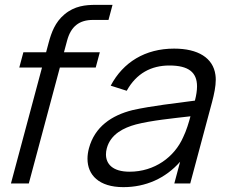

<svg xmlns="http://www.w3.org/2000/svg" viewBox="-20 -755 935 790"><path d="M362.4 -673H426.4L443 -735H374C332.5 -735 286.9 -731 244.9 -695.5C206.8 -663.5 191.6 -621.5 180.4 -580L169.7 -540H76.2L59.3 -477H152.8L25 0H98.5L226.3 -477H373.8L390.7 -540H243.2L256.1 -588C271.8 -646.5 306.4 -673 362.4 -673Z M866.4 -447C856.7 -517 794.9 -555 696.4 -555C577.4 -555 486.4 -499 435.5 -402.5L501.4 -381.5C541.2 -453.5 602.7 -485.5 676.7 -485.5C756 -485.5 790.7 -457.4 790.7 -399.5C790.7 -382.6 787.7 -363.1 782 -341C707.3 -331 603.3 -319.5 525.6 -302C439.3 -280.5 369.7 -233.5 346 -145C342 -130.1 340 -115.6 340 -101.7C340 -35.6 386.4 15 487.6 15C579.6 15 660.8 -21 721.1 -89.5L697.2 0H762.7L852.6 -335.5C861.1 -367.5 867.8 -399.4 867.8 -427.1C867.8 -434 867.3 -440.7 866.4 -447ZM513.1 -48.5C441.8 -48.5 416 -81.8 416 -119.7C416 -128 417.2 -136.6 419.5 -145C435.2 -203.5 489.6 -229.5 539.3 -243C603.2 -259.5 690.5 -268 763.7 -276.5C757.2 -252 746.8 -217 733.7 -190.5C697.9 -109 616.1 -48.5 513.1 -48.5Z"/></svg>

Font: Manrope
Style: RegularItalic
Weight: 400
Italic angle: -15°
Designer: Mikhail Sharanda
Foundry: Mikhail Sharanda
Version: Version 4.502;hotconv 1.0.109;makeotfexe 2.5.65596